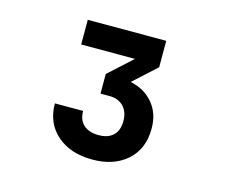

<svg xmlns="http://www.w3.org/2000/svg" viewBox="-71 -925 741 624"><g transform="rotate(15 300.0 -612.5)"><path d="M340 -671Q388 -661 416.5 -627Q445 -593 445 -542Q445 -474 401 -434.5Q357 -395 284 -395Q210 -395 165 -434.5Q120 -474 120 -540H215Q215 -509 233.5 -493Q252 -477 284 -477Q315 -477 332.5 -493.5Q350 -510 350 -542Q350 -573 332.5 -591Q315 -609 285 -609H255V-675L334 -747H153V-830H417V-741Z"/></g></svg>

Font: JetBrains Mono Extra Bold
Style: Regular
Weight: 800
Monospace: yes
Designer: Philipp Nurullin, Konstantin Bulenkov
Foundry: JetBrains
Version: 2.002